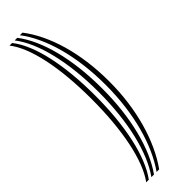

<svg xmlns="http://www.w3.org/2000/svg" viewBox="-334 -796 993 993"><g transform="rotate(-45 162.0 -300.0)"><path d="M124.8 200H105.8Q136.5 156.5 161 101.6Q185.5 46.8 202.8 -17.8Q220 -82.2 229.1 -154.4Q238.2 -226.5 238.2 -304.2Q238.2 -384 229.1 -456.2Q220 -528.5 202.8 -591.6Q185.5 -654.8 161 -707.4Q136.5 -760 105.8 -800H124.8Q157.2 -758 183 -704.5Q208.8 -651 226.9 -587.9Q245 -524.8 254.5 -453.4Q264 -382 264 -304.2Q264 -228.8 254.5 -157.6Q245 -86.5 226.9 -22Q208.8 42.5 183 98.5Q157.2 154.5 124.8 200ZM86.8 200H67.8Q95.8 160.8 117.8 107.9Q139.8 55 155.1 -9.4Q170.5 -73.8 178.5 -148.1Q186.5 -222.5 186.5 -304.2Q186.5 -387.5 178.5 -461.6Q170.5 -535.8 155.1 -599.1Q139.8 -662.5 117.8 -713.1Q95.8 -763.8 67.8 -800H86.8Q116.2 -761.8 139.5 -710.2Q162.8 -658.8 179 -595.5Q195.2 -532.2 203.8 -458.9Q212.2 -385.5 212.2 -304.2Q212.2 -224.5 203.8 -151.2Q195.2 -78 179 -13.6Q162.8 50.8 139.5 104.8Q116.2 158.8 86.8 200ZM49 200H30Q55.5 165 75 114.2Q94.5 63.5 107.9 -1Q121.2 -65.5 128.1 -141.9Q135 -218.2 135 -304.2Q135 -391.2 128.1 -467.2Q121.2 -543.2 107.9 -606.5Q94.5 -669.8 75 -718.6Q55.5 -767.5 30 -800H49Q76.2 -765.8 97 -716Q117.8 -666.2 132 -602.9Q146.2 -539.5 153.5 -464.5Q160.8 -389.5 160.8 -304.2Q160.8 -220.2 153.5 -145Q146.2 -69.8 132 -5.2Q117.8 59.2 97 111Q76.2 162.8 49 200Z"/></g></svg>

Font: Big Shoulders Inline Display Thin ExtraBold
Style: Regular
Weight: 800
Version: Version 2.002